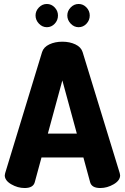

<svg xmlns="http://www.w3.org/2000/svg" viewBox="-20 -947 629 967"><path d="M104 0Q69 0 36.5 -19Q4 -38 4 -64Q4 -67 6 -75L192 -685Q200 -710 228.5 -723.5Q257 -737 294 -737Q331 -737 359.5 -723.5Q388 -710 396 -685L583 -75Q585 -67 585 -64Q585 -38 552.5 -19Q520 0 485 0Q442 0 434 -29L400 -154H189L155 -29Q147 0 104 0ZM221 -274H367L294 -542ZM272 -869Q272 -845 255.5 -827.5Q239 -810 216 -810Q193 -810 176 -828Q159 -846 159 -869Q159 -892 176 -909.5Q193 -927 216 -927Q239 -927 255.5 -909.5Q272 -892 272 -869ZM432 -869Q432 -845 415.5 -827.5Q399 -810 376 -810Q353 -810 336 -828Q319 -846 319 -869Q319 -892 336 -909.5Q353 -927 376 -927Q399 -927 415.5 -909.5Q432 -892 432 -869Z"/></svg>

Font: Dosis
Style: ExtraBold
Weight: 800
Designer: EdgarTolentino, PabloImpallari, IginoMarini
Foundry: EdgarTolentino, PabloImpallari, IginoMarini
Version: Version 1.007